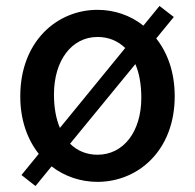

<svg xmlns="http://www.w3.org/2000/svg" viewBox="-20 -597 654 644"><path d="M434 -382C447 -352 454 -314 454 -269C454 -155 394 -78 307 -78C271 -78 239 -91 215 -115ZM181 -168C168 -198 161 -236 161 -280C161 -395 221 -473 307 -473C344 -473 375 -460 400 -436ZM563 -540 515 -577 461 -511C417 -546 363 -564 307 -564C171 -564 48 -458 48 -274C48 -194 72 -129 110 -81L52 -10L99 27L153 -39C197 -5 251 13 307 13C443 13 566 -92 566 -274C566 -355 542 -420 504 -468Z"/></svg>

Font: Noto Sans T Chinese Medium
Style: Regular
Weight: 500
Designer: Ryoko NISHIZUKA (kana & ideographs); Paul D. Hunt (Latin, Greek & Cyrillic); Wenlong ZHANG (bopomofo); Sandoll Communica
Foundry: Adobe Systems Incorporated
Version: Version 1.000;PS 1;hotconv 1.0.78;makeotf.lib2.5.61930